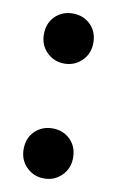

<svg xmlns="http://www.w3.org/2000/svg" viewBox="-69 -580 382 627"><g transform="rotate(10 122.0 -266.5)"><path d="M40 -457Q40 -494 63.5 -517Q87 -540 122 -540Q157 -540 180.5 -517Q204 -494 204 -457Q204 -421 180 -397.5Q156 -374 122 -374Q88 -374 64 -397.5Q40 -421 40 -457ZM40 -76Q40 -113 63.5 -136Q87 -159 122 -159Q157 -159 180.5 -136Q204 -113 204 -76Q204 -40 180 -16.5Q156 7 122 7Q88 7 64 -16.5Q40 -40 40 -76Z"/></g></svg>

Font: mBank SemiBold
Style: Regular
Weight: 600
Designer: Julieta Ulanovsky
Foundry: Julieta Ulanovsky
Version: Version 7.200